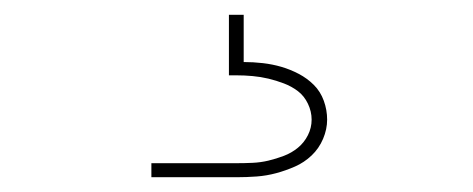

<svg xmlns="http://www.w3.org/2000/svg" viewBox="-20 -20 640 260"><path d="M185 220V201H300Q311 201 322 200.5Q333 200 343.5 197.5Q354 195 364.5 191Q375 187 383.5 180Q392 173 397 163Q402 153 402 142Q402 131 397 120.5Q392 110 383.5 103.5Q375 97 364.5 93Q354 89 343.5 86.5Q333 84 322 83Q311 82 300 82H290V0H310V64Q323 64 336 65.5Q349 67 361 70.5Q373 74 384.5 80Q396 86 405 95Q414 104 418.5 116.5Q423 129 423 142Q423 155 417.5 168Q412 181 402 190.5Q392 200 379.5 205.5Q367 211 354 214.5Q341 218 327.5 219Q314 220 300 220Z"/></svg>

Font: Iosevka SS04 Thin Extended
Style: Regular
Weight: 100
Width: 7
Monospace: yes
Designer: Belleve Invis
Foundry: Belleve Invis
Version: Version 19.0.0; ttfautohint (v1.8.4)